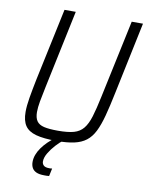

<svg xmlns="http://www.w3.org/2000/svg" viewBox="-96 -756 786 1024"><g transform="rotate(10 297.0 -244.0)"><path d="M248 8Q178 8 136.5 -3.5Q95 -15 77 -42Q59 -69 59 -116Q59 -149 66.5 -193.5Q74 -238 86 -297L169 -688H230L141 -265Q131 -218 125 -184.5Q119 -151 119 -126Q119 -95 131 -77.5Q143 -60 170.5 -53.5Q198 -47 246 -47Q300 -47 332 -56Q364 -65 383.5 -89Q403 -113 416 -155.5Q429 -198 443 -265L533 -688H594L512 -297Q497 -224 483 -171.5Q469 -119 451.5 -84Q434 -49 408 -29Q382 -9 343.5 -0.5Q305 8 248 8ZM216 200Q188 200 172 192.5Q156 185 149 171.5Q142 158 142 140Q142 102 170 62.5Q198 23 245 -10L284 0Q266 13 245.5 35.5Q225 58 210.5 82.5Q196 107 196 128Q196 141 205 149.5Q214 158 235 158Q238 158 241 158Q244 158 251 157L242 199Q235 200 228.5 200Q222 200 216 200Z"/></g></svg>

Font: Saira SemiCondensed Light
Style: Italic
Weight: 300
Width: 4
Italic angle: -12°
Designer: Hector Gatti with collaboration of the Omnibus-Type team
Foundry: Omnibus-Type
Version: Version 1.101